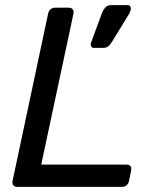

<svg xmlns="http://www.w3.org/2000/svg" viewBox="-20 -730 597 750"><path d="M336 -564 379 -681Q384 -693 392 -701.5Q400 -710 414 -710H479Q486 -710 489 -705Q492 -700 491 -694Q489 -684 485 -677L417 -566Q411 -556 403.5 -549.5Q396 -543 384 -543H347Q339 -543 336 -549Q333 -555 336 -564ZM29 -23 168 -677Q170 -687 177.5 -693.5Q185 -700 195 -700H248Q259 -700 264 -693.5Q269 -687 267 -677L141 -87H473Q497 -87 492 -63L484 -23Q482 -13 474.5 -6.5Q467 0 456 0H47Q37 0 32 -6.5Q27 -13 29 -23Z"/></svg>

Font: SVN-Rubik
Style: Italic
Weight: 400
Italic angle: -12°
Designer: Hubert and Fischer
Foundry: Hubert & Fischer
Version: Version 2.101; ttfautohint (v1.8.3)